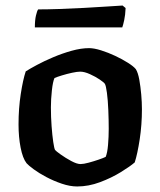

<svg xmlns="http://www.w3.org/2000/svg" viewBox="-20 -674 580 694"><path d="M259 0Q233 0 203.5 -10Q174 -20 147.5 -34Q121 -48 102 -62Q83 -76 76 -84Q62 -102 54.5 -140.5Q47 -179 47 -224Q47 -282 55 -334Q63 -386 73 -416Q87 -425 113 -439Q139 -453 172 -467Q205 -481 239 -490.5Q273 -500 302 -500Q320 -500 345.5 -492Q371 -484 396.5 -472Q422 -460 442.5 -447Q463 -434 471 -424Q479 -411 483.5 -386Q488 -361 490.5 -332.5Q493 -304 493 -279Q493 -223 485 -170.5Q477 -118 467 -87Q451 -73 417 -52Q383 -31 341.5 -15.5Q300 0 259 0ZM271 -81Q282 -81 300.5 -86Q319 -91 336.5 -97Q354 -103 362 -107Q368 -121 370.5 -150Q373 -179 373 -208Q373 -240 371.5 -276Q370 -312 366.5 -338.5Q363 -365 359 -371Q356 -376 340.5 -386.5Q325 -397 305 -406Q285 -415 270 -415Q259 -415 240.5 -411Q222 -407 204 -401.5Q186 -396 177 -392Q171 -379 167.5 -347Q164 -315 164 -286Q164 -251 166.5 -217.5Q169 -184 172.5 -160.5Q176 -137 179 -132Q182 -128 199.5 -115.5Q217 -103 237.5 -92Q258 -81 271 -81ZM106 -575Q106 -601 110 -618Q114 -635 118 -640Q150 -640 194.5 -641.5Q239 -643 285 -645.5Q331 -648 368 -650.5Q405 -653 423 -654L434 -645Q433 -620 429 -601.5Q425 -583 422 -575Z"/></svg>

Font: Texturina SemiBold
Style: Regular
Weight: 600
Designer: Guillermo Torres Carreño
Foundry: Omnibus-Type
Version: Version 1.002; ttfautohint (v1.8.3)